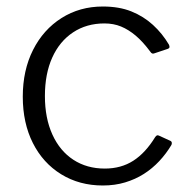

<svg xmlns="http://www.w3.org/2000/svg" viewBox="-20 -560 580 590"><path d="M296 -540Q346 -540 383.5 -525Q421 -510 450 -483.5Q479 -457 499 -423Q504 -413 496 -410L454 -396Q447 -393 442 -401Q419 -432 397 -450.5Q375 -469 352 -478.5Q329 -488 301 -488Q246 -488 204.5 -460.5Q163 -433 140.5 -383Q118 -333 118 -265Q118 -197 141 -146.5Q164 -96 205.5 -69Q247 -42 302 -42Q352 -42 389.5 -66Q427 -90 457 -139Q460 -143 462.5 -144Q465 -145 469 -143L504 -127Q510 -124 507 -115Q491 -88 469.5 -65Q448 -42 422 -25.5Q396 -9 364.5 0.5Q333 10 296 10Q224 10 168 -24.5Q112 -59 81 -120.5Q50 -182 50 -263Q50 -344 81.5 -406.5Q113 -469 169 -504.5Q225 -540 296 -540Z"/></svg>

Font: Libre Franklin Light
Style: Regular
Weight: 300
Designer: Pablo Impallari, Rodrigo Fuenzalida, Nhung Nguyen
Foundry: Impallari Type
Version: Version 3.000